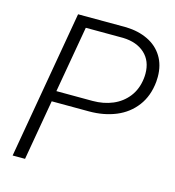

<svg xmlns="http://www.w3.org/2000/svg" viewBox="-106 -801 810 890"><g transform="rotate(15 298.5 -355.5)"><path d="M145.5 -289.6 95.2 0H35.6L159.2 -710.9L390.6 -710.4Q449.7 -708.5 495.1 -686.5Q540.5 -664.6 565.9 -623.5Q591.3 -582.5 591.3 -525.9Q591.3 -518.1 590.3 -502.4Q583.5 -432.6 547.1 -384.5Q510.7 -336.4 453.1 -312.7Q395.5 -289.1 325.2 -289.1ZM210 -659.7 154.3 -340.8 328.1 -340.3Q380.9 -340.3 424.3 -358.6Q467.8 -377 496.1 -413.3Q524.4 -449.7 530.8 -502Q532.2 -513.7 532.2 -525.4Q532.2 -586.4 493.7 -621.8Q455.1 -657.2 389.2 -659.2Z"/></g></svg>

Font: Mardoto Light
Style: Italic
Weight: 300
Italic angle: -12°
Designer: Christian Robertson, Vahan Hovhannisyan
Foundry: Google
Version: Version 1.000